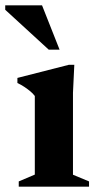

<svg xmlns="http://www.w3.org/2000/svg" viewBox="-46 -697 368 717"><path d="M231.5 -455 226.5 -350.5V-44.5L286.5 -19.5V0H24V-19.5L84 -45V-338.5Q77 -348 67 -356.2Q57 -364.5 45 -372.5Q33 -380.5 19 -387V-406L211 -455ZM176.5 -511.5H136L-26.5 -660.5V-677H111Z"/></svg>

Font: Newsreader 24pt
Style: Bold
Weight: 700
Designer: Hugues Gentile
Foundry: Production Type
Version: Version 1.003